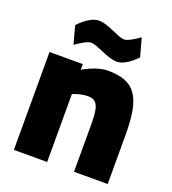

<svg xmlns="http://www.w3.org/2000/svg" viewBox="-133 -827 830 927"><g transform="rotate(20 282.0 -363.5)"><path d="M44 0V-503H215V-474Q230 -483 251 -492.5Q272 -502 295.5 -508.5Q319 -515 340 -515Q393 -515 428.5 -501.5Q464 -488 485.5 -457.5Q507 -427 516.5 -377.5Q526 -328 526 -257V0H353V-247Q353 -290 348 -316Q343 -342 330 -354Q317 -366 293 -366Q279 -366 264.5 -363.5Q250 -361 237 -357Q224 -353 215 -349V0ZM364 -570Q347 -570 326.5 -576.5Q306 -583 285.5 -592Q265 -601 247.5 -607.5Q230 -614 218 -614Q204 -614 180.5 -600.5Q157 -587 141 -575L116 -667Q127 -680 144 -694Q161 -708 180 -717.5Q199 -727 217 -727Q236 -727 257 -720Q278 -713 297.5 -704.5Q317 -696 333.5 -689.5Q350 -683 361 -683Q374 -683 397.5 -696Q421 -709 438 -722L464 -628Q453 -616 436 -602Q419 -588 400.5 -579Q382 -570 364 -570Z"/></g></svg>

Font: Cairo Play Black
Style: Regular
Weight: 900
Version: Version 3.119